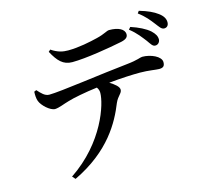

<svg xmlns="http://www.w3.org/2000/svg" viewBox="-122 -948 1243 1161"><g transform="rotate(-15 500.0 -367.5)"><path d="M843 -621C860 -597 869 -580 885 -580C902 -579 915 -593 916 -610C916 -631 907 -647 885 -668C859 -691 817 -712 768 -728L756 -714C800 -680 823 -646 843 -621ZM918 -708C937 -684 946 -667 964 -666C984 -666 993 -680 993 -698C993 -719 982 -739 956 -758C931 -777 895 -794 843 -809L833 -795C875 -764 897 -735 918 -708ZM692 -655C724 -662 735 -674 735 -691C735 -724 696 -743 640 -743C623 -743 609 -728 555 -715C510 -704 436 -688 369 -688C336 -688 305 -694 265 -721L253 -710C287 -647 318 -613 375 -613C461 -613 614 -639 692 -655ZM211 74C443 -37 527 -195 571 -305C589 -346 614 -354 614 -377C614 -396 589 -416 558 -435C635 -443 707 -446 753 -446C806 -446 851 -437 871 -437C896 -437 907 -445 907 -471C907 -507 844 -535 791 -535C778 -535 760 -523 691 -516C535 -500 258 -459 190 -459C162 -459 143 -481 120 -506L106 -500C105 -478 106 -457 112 -441C123 -410 171 -366 201 -366C227 -367 259 -382 292 -391C323 -401 404 -417 478 -426C487 -414 490 -402 490 -390C490 -322 422 -98 194 55Z"/></g></svg>

Font: Noto Serif CJK HK SemiBold
Style: Regular
Weight: 600
Designer: Ryoko NISHIZUKA 西塚涼子 (kana & ideographs); Frank Grießhammer (Latin, Greek & Cyrillic); Wenlong ZHANG 张文龙 (bopomofo); San
Foundry: Adobe
Version: Version 2.001;hotconv 1.1.0;makeotfexe 2.6.0